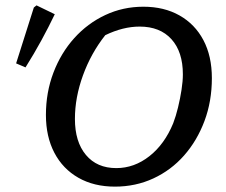

<svg xmlns="http://www.w3.org/2000/svg" viewBox="-20 -685 841 715"><path d="M408 10Q330 10 272 -23Q214 -56 182.5 -116Q151 -176 151 -257Q151 -341 179 -414.5Q207 -488 256.5 -543Q306 -598 372 -629Q438 -660 514 -660Q591 -660 648.5 -627.5Q706 -595 737.5 -535.5Q769 -476 769 -394Q769 -308 741.5 -234.5Q714 -161 665.5 -106Q617 -51 551 -20.5Q485 10 408 10ZM413 -59Q480 -59 536.5 -103.5Q593 -148 625 -226Q635 -252 643 -285Q651 -318 656 -350.5Q661 -383 661 -408Q661 -492 618.5 -539Q576 -586 500 -586Q438 -586 372 -554Q319 -487 289 -404.5Q259 -322 259 -242Q259 -157 300 -108Q341 -59 413 -59ZM75 -434 40 -449 106 -657 116 -665 184 -632Q161 -584 134 -534.5Q107 -485 75 -434Z"/></svg>

Font: Piazzolla Medium
Style: Italic
Weight: 500
Italic angle: -11.3°
Designer: Juan Pablo del Peral
Foundry: Huerta Tipografica
Version: Version 1.330